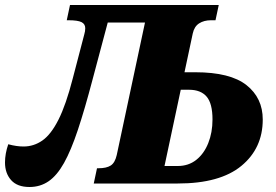

<svg xmlns="http://www.w3.org/2000/svg" viewBox="-58 -734 1103 768"><path d="M60 14Q11 14 -13.5 -13.5Q-38 -41 -38 -84Q-38 -119 -25 -157Q8 -148 36 -148Q77 -148 111.5 -172Q146 -196 176 -255.5Q206 -315 233 -420L279 -596Q283 -609 283 -621Q283 -638 268 -645.5Q253 -653 216 -653H209L222 -714H817L804 -653H786Q758 -653 738.5 -640.5Q719 -628 713 -600L680 -445H723Q863 -445 928 -393.5Q993 -342 993 -256Q993 -141 907.5 -70.5Q822 0 653 0H317L330 -61H336Q368 -61 385 -72Q402 -83 409 -114L522 -644H373L312 -415Q281 -297 253.5 -214.5Q226 -132 198 -82Q170 -32 136.5 -9Q103 14 60 14ZM698 -375H665L600 -70H653Q696 -70 727 -94.5Q758 -119 775 -161.5Q792 -204 792 -256Q792 -320 768.5 -347.5Q745 -375 698 -375Z"/></svg>

Font: Noto Serif Black
Style: Italic
Weight: 900
Italic angle: -12°
Designer: Monotype Design Team
Foundry: Monotype Imaging Inc.
Version: Version 2.013